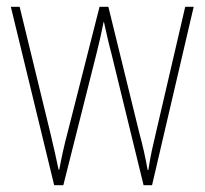

<svg xmlns="http://www.w3.org/2000/svg" viewBox="-20 -547 604 567"><path d="M309 -389 404 0H429L552 -527H527L440 -153C430 -110 426 -95 418 -45H416C410 -79 402 -116 391 -156L300 -527H274L181 -161C169 -117 160 -73 155 -46H153C146 -80 139 -111 128 -157L38 -527H12L140 0H167L265 -389C273 -421 280 -451 286 -482H287C294 -451 300 -422 309 -389Z"/></svg>

Font: Noto Sans Gujarati Condensed Thin
Style: Regular
Weight: 100
Width: 3
Designer: Jelle Bosma - Monotype Design Team, Universal Thirst
Foundry: Monotype Imaging Inc.
Version: Version 2.106